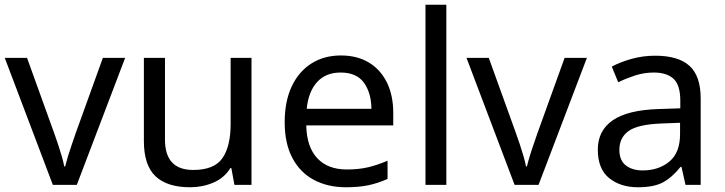

<svg xmlns="http://www.w3.org/2000/svg" viewBox="-20 -780 3057 810"><path d="M203 0 0 -536H94L208 -220Q216 -198 225 -171Q234 -144 241 -119.5Q248 -95 251 -78H255Q259 -95 266.5 -120Q274 -145 283.5 -172Q293 -199 300 -220L414 -536H508L304 0Z M1041 -536V0H969L956 -71H952Q926 -29 880 -9.5Q834 10 782 10Q685 10 636 -36.5Q587 -83 587 -185V-536H676V-191Q676 -63 795 -63Q884 -63 918.5 -113Q953 -163 953 -257V-536Z M1418 -546Q1487 -546 1536.5 -516Q1586 -486 1612.5 -431.5Q1639 -377 1639 -304V-251H1272Q1274 -160 1318.5 -112.5Q1363 -65 1443 -65Q1494 -65 1533.5 -74.5Q1573 -84 1615 -102V-25Q1574 -7 1534 1.5Q1494 10 1439 10Q1363 10 1304.5 -21Q1246 -52 1213.5 -113.5Q1181 -175 1181 -264Q1181 -352 1210.5 -415Q1240 -478 1293.5 -512Q1347 -546 1418 -546ZM1417 -474Q1354 -474 1317.5 -433.5Q1281 -393 1274 -321H1547Q1546 -389 1515 -431.5Q1484 -474 1417 -474Z M1863 0H1775V-760H1863Z M2151 0 1948 -536H2042L2156 -220Q2164 -198 2173 -171Q2182 -144 2189 -119.5Q2196 -95 2199 -78H2203Q2207 -95 2214.5 -120Q2222 -145 2231.5 -172Q2241 -199 2248 -220L2362 -536H2456L2252 0Z M2744 -545Q2842 -545 2889 -502Q2936 -459 2936 -365V0H2872L2855 -76H2851Q2816 -32 2777.5 -11Q2739 10 2671 10Q2598 10 2550 -28.5Q2502 -67 2502 -149Q2502 -229 2565 -272.5Q2628 -316 2759 -320L2850 -323V-355Q2850 -422 2821 -448Q2792 -474 2739 -474Q2697 -474 2659 -461.5Q2621 -449 2588 -433L2561 -499Q2596 -518 2644 -531.5Q2692 -545 2744 -545ZM2770 -259Q2670 -255 2631.5 -227Q2593 -199 2593 -148Q2593 -103 2620.5 -82Q2648 -61 2691 -61Q2759 -61 2804 -98.5Q2849 -136 2849 -214V-262Z"/></svg>

Font: Noto Sans Khojki
Style: Regular
Weight: 400
Designer: Monotype Design Team
Foundry: Monotype Imaging Inc.
Version: Version 2.003; ttfautohint (v1.8.4.7-5d5b)